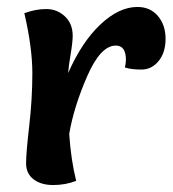

<svg xmlns="http://www.w3.org/2000/svg" viewBox="-20 -532 497 552"><path d="M50 -494Q82 -506 113 -506Q144 -506 166.5 -485Q189 -464 189 -429Q189 -411 183 -375.5Q177 -340 176 -322Q215 -411 268.5 -461.5Q322 -512 375 -512Q412 -512 434 -486Q456 -460 456 -420.5Q456 -381 436 -356.5Q416 -332 386.5 -332Q357 -332 339 -338Q342 -350 342 -360Q342 -401 313 -401Q269 -401 230.5 -312.5Q192 -224 179 -147Q184 -72 199 -12Q168 0 133 0Q98 0 76.5 -16.5Q55 -33 55 -62.5Q55 -92 64 -170Q73 -248 73 -321.5Q73 -395 50 -494Z"/></svg>

Font: Salsa
Style: Regular
Weight: 400
Designer: John Vargas Beltrn
Foundry: John Vargas Beltran
Version: Version 1.002